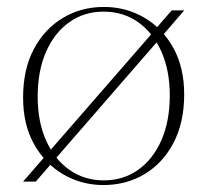

<svg xmlns="http://www.w3.org/2000/svg" viewBox="-20 -523 598 553"><path d="M46.5 0 112.5 -76 119 -83.5 421 -430.5 427.5 -439 474.5 -493H510.5L445.5 -417.5L438 -409L136.5 -62L130 -54L83 0ZM279 -3.5Q335 -3.5 377.8 -33.8Q420.5 -64 444.8 -119Q469 -174 469 -248.5Q469 -320 444.8 -374.5Q420.5 -429 377.8 -459.2Q335 -489.5 278 -489.5Q222.5 -489.5 179.8 -459.2Q137 -429 112.8 -374Q88.5 -319 88.5 -244.5Q88.5 -172.5 112.8 -118.2Q137 -64 180 -33.8Q223 -3.5 279 -3.5ZM278 10Q215.5 10 162.8 -20.5Q110 -51 78.2 -107.5Q46.5 -164 46.5 -242Q46.5 -323 77.2 -381.2Q108 -439.5 160.8 -471.2Q213.5 -503 279.5 -503Q342.5 -503 395 -472.5Q447.5 -442 479 -385.5Q510.5 -329 510.5 -251Q510.5 -170.5 480 -112Q449.5 -53.5 396.8 -21.8Q344 10 278 10Z"/></svg>

Font: Newsreader 60pt ExtraLight
Style: Regular
Weight: 250
Designer: Hugues Gentile
Foundry: Production Type
Version: Version 1.003